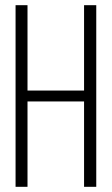

<svg xmlns="http://www.w3.org/2000/svg" viewBox="-20 -720 431 740"><path d="M304 -329H86V0H40V-700H86V-371H304V-700H351V0H304Z"/></svg>

Font: TypoPRO Bebas Neue
Style: Regular
Weight: 400
Designer: Ryoichi Tsunekawa
Foundry: Ryoichi Tsunekawa
Version: Version 001.003